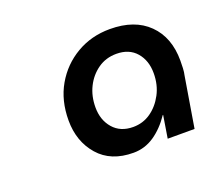

<svg xmlns="http://www.w3.org/2000/svg" viewBox="-68 -801 555 497"><g transform="rotate(-20 209.5 -552.0)"><path d="M224 -391Q162 -391 128 -430Q94 -469 94 -527Q94 -582 118 -623.5Q142 -665 183 -689Q224 -713 275 -713Q343 -713 381 -675.5Q419 -638 419 -574Q419 -564 418.5 -553Q418 -542 416 -534L393 -395H319L329 -457H328Q307 -426 281 -408.5Q255 -391 224 -391ZM246 -454Q273 -454 294.5 -469Q316 -484 329.5 -509.5Q343 -535 343 -567Q343 -602 323.5 -624.5Q304 -647 269 -647Q240 -647 218 -631.5Q196 -616 183.5 -591Q171 -566 171 -535Q171 -500 191 -477Q211 -454 246 -454Z"/></g></svg>

Font: MuseoModerno Medium
Style: Italic
Weight: 500
Italic angle: -9°
Designer: Pablo Cosgaya, Héctor Gatti, Marcela Romero, and the Authors of The MuseoModerno Project.
Foundry: Omnibus-Type Team
Version: Version 1.003